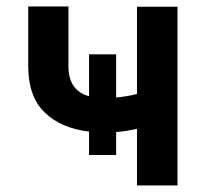

<svg xmlns="http://www.w3.org/2000/svg" viewBox="-20 -566 625 586"><path d="M334.5 -400.2V-268.5Q365.4 -271 398.1 -279.1V-545.5H521.7V0H398.1V-172.9Q366.1 -165.5 334.5 -163V-93H251.8V-164.4Q164.8 -174.7 115.4 -223.7Q66.1 -272.7 66.1 -364.3V-546.2H188.9V-364.3Q188.9 -289.1 251.8 -272.4V-400.2Z"/></svg>

Font: Inter Zeller Semi Bold
Style: Regular
Weight: 600
Designer: Rasmus Andersson; Joe Bland
Foundry: zeller
Version: Version 3.015;git-dec3a8cb1